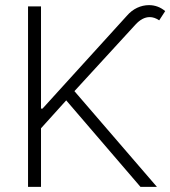

<svg xmlns="http://www.w3.org/2000/svg" viewBox="-20 -732 667 752"><path d="M89.8 -707H140.6V-306.6H146.5L476.6 -669.9Q494.6 -690.9 517.1 -701.4Q539.6 -711.9 563.5 -711.9Q599.1 -711.9 627 -688.5L603.5 -652.3Q585 -665 566.4 -665Q537.1 -665 509.8 -634.8L271.5 -375L594.7 0H530.3L239.3 -338.9L140.6 -229.5V0H89.8Z"/></svg>

Font: Pretendard JP ExtraLight
Style: Regular
Weight: 200
Designer: Base glyphs from Inter by Rasmus Andersson; Hangeul glyphs from Noto Sans CJK(Source Han Sans) by Jang Soo-young and Kan
Foundry: Kil Hyung-jin
Version: Version 1.309